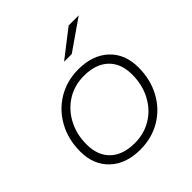

<svg xmlns="http://www.w3.org/2000/svg" viewBox="-195 -866 1010 1010"><g transform="rotate(-45 310.0 -360.5)"><path d="M45 -213Q45 -302 83.5 -373Q122 -444 190 -485Q258 -526 344 -526Q450 -526 512.5 -467.5Q575 -409 575 -309Q575 -220 536.5 -148.5Q498 -77 430 -36.5Q362 4 276 4Q170 4 107.5 -55Q45 -114 45 -213ZM525 -306Q525 -389 476.5 -435Q428 -481 340 -481Q270 -481 214.5 -446.5Q159 -412 127 -351.5Q95 -291 95 -216Q95 -133 143.5 -87Q192 -41 280 -41Q350 -41 405.5 -75Q461 -109 493 -169.5Q525 -230 525 -306ZM471 -725H546L376 -607H319Z"/></g></svg>

Font: Montserrat Alternates Light
Style: Italic
Weight: 300
Italic angle: -11.3°
Designer: Julieta Ulanovsky
Foundry: Julieta Ulanovsky
Version: Version 7.200